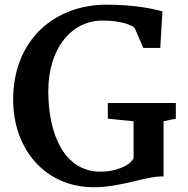

<svg xmlns="http://www.w3.org/2000/svg" viewBox="-20 -785 804 819"><path d="M36.1 -360.4C36.1 -148.4 172.4 13.7 380.9 13.7C498 13.7 611.8 -36.6 677.7 -32.2V-268.1L730 -278.8V-345.7H439.9V-278.8L549.8 -267.6V-109.9C530.8 -74.2 467.8 -52.7 408.7 -52.7C250.5 -52.7 186 -218.8 186 -395.5C186 -574.7 281.2 -696.3 416 -697.3C500.5 -697.8 547.4 -675.3 554.7 -665L591.3 -580.6H663.6L672.9 -736.3C645.5 -744.6 561.5 -765.1 435.1 -765.1C210 -765.1 36.1 -612.3 36.1 -360.4Z"/></svg>

Font: Merriweather
Style: Bold
Weight: 700
Designer: Eben Sorkin ( eben@eyebytes.com )
Foundry: Sorkin Type Co.
Version: Version 1.003